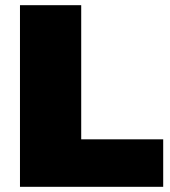

<svg xmlns="http://www.w3.org/2000/svg" viewBox="-20 -720 657 740"><path d="M57 0V-700H293V-183H609V0Z"/></svg>

Font: Montserrat-Alt1 Black
Style: Regular
Weight: 900
Designer: Differentunic
Foundry: Differentunic
Version: Version 7.222